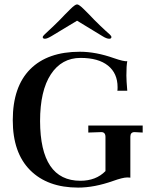

<svg xmlns="http://www.w3.org/2000/svg" viewBox="-20 -842 688 872"><path d="M335 10Q196 10 117 -69Q38 -148 38 -296Q38 -448 117 -527.5Q196 -607 343 -607Q415 -607 497 -578Q543 -562 558 -564Q554 -544 554 -499Q554 -477 558 -430H513Q514 -433 514 -446Q514 -509 470.5 -544Q427 -579 346 -579Q260 -579 211 -504.5Q162 -430 162 -292Q163 -21 345 -21Q416 -21 459 -65V-220Q459 -242 440 -242L381 -240V-272H628V-240L591 -242Q572 -242 572 -221V-35Q568 -36 557 -36Q538 -36 493 -20Q408 10 335 10ZM184 -666Q174 -666 174 -674Q174 -677 182 -685Q193 -696 200 -702Q222 -722 252 -752L275 -776L299 -800Q321 -822 330 -822Q339 -822 361 -800L385 -776L408 -752Q438 -722 460 -702Q474 -690 479 -685Q486 -678 486 -674Q486 -666 476 -666Q464 -666 445 -678L330 -748L214 -678Q194 -666 184 -666Z"/></svg>

Font: UnnaMedium
Style: Regular
Weight: 500
Designer: Jorge de Buen Unna
Foundry: Omnibus-Type
Version: Version 2.008;hotconv 1.0.109;makeotfexe 2.5.65596